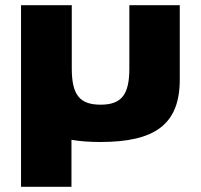

<svg xmlns="http://www.w3.org/2000/svg" viewBox="-20 -533 775 741"><path d="M257 -513H61.2V188H255.8V6.6C288.8 12.3 326.1 15 368 15C579.2 15 673.8 -54 673.8 -226V-513H479.2V-269C479.2 -168 449.5 -129 368 -129C286.7 -129 257 -168 257 -269Z"/></svg>

Font: Hussar
Style: BdWide
Weight: 700
Foundry: Cannot Into Space Fonts
Version: Version 2.00